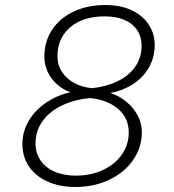

<svg xmlns="http://www.w3.org/2000/svg" viewBox="-20 -730 690 762"><path d="M69 -158Q69 -209 95 -252Q121 -295 165 -324Q209 -353 260 -364Q230 -374 206 -395.5Q182 -417 169 -445.5Q156 -474 156 -504Q156 -565 186.5 -611.5Q217 -658 272 -684Q327 -710 398 -710Q457 -710 501 -690Q545 -670 569.5 -633.5Q594 -597 594 -551Q594 -502 570.5 -461.5Q547 -421 507 -395.5Q467 -370 418 -361Q452 -350 480.5 -327Q509 -304 526 -272.5Q543 -241 543 -206Q543 -146 509 -96Q475 -46 414.5 -17Q354 12 279 12Q216 12 168.5 -9.5Q121 -31 95 -69.5Q69 -108 69 -158ZM281 -33Q342 -33 390 -56Q438 -79 464.5 -118Q491 -157 491 -204Q491 -262 448.5 -298Q406 -334 337 -341Q276 -335 227 -312Q178 -289 149.5 -250Q121 -211 121 -160Q121 -123 140.5 -94Q160 -65 196 -49Q232 -33 281 -33ZM345 -380Q402 -386 446.5 -407.5Q491 -429 516.5 -465Q542 -501 542 -549Q542 -583 525 -609.5Q508 -636 475 -650.5Q442 -665 396 -665Q337 -665 295 -645Q253 -625 230.5 -589.5Q208 -554 208 -506Q208 -473 225 -446Q242 -419 273 -401.5Q304 -384 345 -380Z"/></svg>

Font: Azeret Mono Thin
Style: Italic
Weight: 100
Italic angle: -12°
Designer: Martin Vácha
Foundry: Displaay
Version: Version 1.000; Glyphs 3.0.3, build 3074